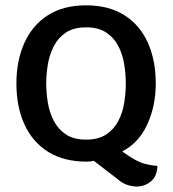

<svg xmlns="http://www.w3.org/2000/svg" viewBox="-20 -578 632 702"><path d="M40 -272.5Q40 -356.5 69.2 -421.2Q98.5 -486 155 -522.2Q211.5 -558.5 294.5 -558.5Q378.5 -558.5 435.2 -522.2Q492 -486 520.8 -421.5Q549.5 -357 549.5 -272.5Q549.5 -191 518.5 -123.2Q487.5 -55.5 427 -24.5L433 -20Q477.5 12 505.8 19.8Q534 27.5 555.5 28.5Q554.5 66.5 531.8 85.2Q509 104 480 104Q464.5 104 446 98.2Q427.5 92.5 407.5 75L323 10Q310.5 13 297.5 13Q213 13 155.8 -23Q98.5 -59 69.2 -123.5Q40 -188 40 -272.5ZM149 -272.5Q149 -238.5 155 -202.5Q161 -166.5 176.8 -136Q192.5 -105.5 221 -86.5Q249.5 -67.5 295 -67.5Q340 -67.5 368.5 -86.5Q397 -105.5 412.8 -136Q428.5 -166.5 434.2 -202.5Q440 -238.5 440 -272.5Q440 -306.5 434.2 -342.5Q428.5 -378.5 412.8 -409.2Q397 -440 368.5 -459Q340 -478 295 -478Q249.5 -478 221 -459Q192.5 -440 176.8 -409.2Q161 -378.5 155 -342.5Q149 -306.5 149 -272.5Z"/></svg>

Font: Signika SC
Style: Regular
Weight: 400
Designer: Anna Giedryś
Foundry: Anna Giedryś
Version: Version 2.000; ttfautohint (v1.8.3) -l 8 -r 50 -G 200 -x 9 -